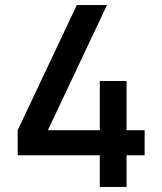

<svg xmlns="http://www.w3.org/2000/svg" viewBox="-20 -740 642 760"><path d="M375 0H481V-125.5H552.5V-224.5H481V-419.5H375V-224.5H169.5L403.5 -720H284L50 -224.5V-125.5H375Z"/></svg>

Font: Eudonet SemiBold
Style: Regular
Weight: 600
Designer: Mikhail Sharanda
Foundry: Mikhail Sharanda
Version: Version 4.503;Glyphs 3.1.2 (3151)